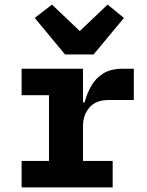

<svg xmlns="http://www.w3.org/2000/svg" viewBox="-20 -815 640 835"><path d="M74 -115H193V-401H74V-516H341V-370H348Q358 -408 377 -441.5Q396 -475 429 -495.5Q462 -516 513 -516H562V-380H452Q397 -380 369 -347.5Q341 -315 341 -268V-115H470V0H74ZM263 -578 131 -737 206 -795 327 -680 448 -795 519 -737 387 -578Z"/></svg>

Font: Lilex Nerd Font
Style: Bold
Weight: 700
Designer: Mike Abbink, Paul van der Laan, Pieter van Rosmalen, Mikhael Khrustik
Foundry: Mikhael Khrustik
Version: Version 2.400; ttfautohint (v1.8.4.7-5d5b);Nerd Fonts 3.3.0